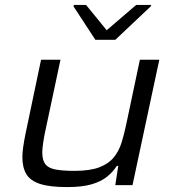

<svg xmlns="http://www.w3.org/2000/svg" viewBox="-20 -753 712 781"><path d="M253 8Q182 8 142.5 -5Q103 -18 87 -45Q71 -72 71 -114Q71 -132 74.5 -156Q78 -180 83 -205L147 -510H226L163 -214Q159 -195 155.5 -171.5Q152 -148 152 -133Q152 -101 164.5 -85Q177 -69 206 -63.5Q235 -58 283 -58Q346 -58 384 -72.5Q422 -87 443 -113Q464 -139 474.5 -173Q485 -207 493 -245L549 -510H628L519 0H449L461 -78H455Q439 -53 414.5 -33.5Q390 -14 351.5 -3Q313 8 253 8ZM368 -591 279 -727 281 -733H330L414 -630L534 -733H595L593 -727L449 -591Z"/></svg>

Font: Saira Expanded
Style: Italic
Weight: 400
Width: 7
Italic angle: -12°
Designer: Hector Gatti with collaboration of the Omnibus-Type team
Foundry: Omnibus-Type
Version: Version 1.101